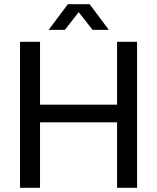

<svg xmlns="http://www.w3.org/2000/svg" viewBox="-20 -900 753 920"><path d="M76 0V-699.6H171.8V-398.6H541V-699.6H636.8V0H541V-313.8H171.8V0ZM213.2 -757 305.2 -880H409.4L501.4 -757H423.6L357 -841.8L291 -757Z"/></svg>

Font: MuseoModerno Thin
Style: Regular
Weight: 100
Designer: Pablo Cosgaya, Héctor Gatti, Marcela Romero, and the Authors of The MuseoModerno Project.
Foundry: Omnibus-Type Team
Version: Version 1.003